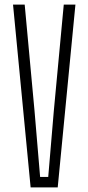

<svg xmlns="http://www.w3.org/2000/svg" viewBox="-20 -820 387 840"><path d="M114 0 37 -800H88L131 -335.5L155.5 -46H191L215.5 -335.5L259 -800H310L232.5 0Z"/></svg>

Font: Big Shoulders Text ExtraLight
Style: Regular
Weight: 250
Version: Version 2.002